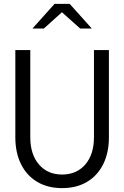

<svg xmlns="http://www.w3.org/2000/svg" viewBox="-20 -958 640 989"><path d="M300 11Q226 11 172 -21Q118 -53 88.5 -112Q59 -171 59 -251V-700H136V-251Q136 -163 180.5 -111Q225 -59 300 -59Q375 -59 419.5 -111Q464 -163 464 -251V-700H541V-251Q541 -171 511.5 -112Q482 -53 428 -21Q374 11 300 11ZM147 -811 261 -938H339L453 -811H393L299 -895L206 -811Z"/></svg>

Font: Red Hat Mono
Style: Regular
Weight: 400
Designer: Pentagram, MCKL
Foundry: Pentagram, MCKL
Version: Version 1.023